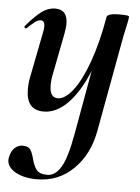

<svg xmlns="http://www.w3.org/2000/svg" viewBox="-50 -435 551 756"><g transform="rotate(5 225.0 -57.0)"><path d="M6 215Q6 208 7 205Q12 179 26 166.5Q40 154 58 154Q79 154 87.5 166Q96 178 102 202Q109 230 121 245Q133 260 164 260Q194 260 216.5 224Q239 188 256 94L326 -297L342 -380Q343 -386 355 -390Q367 -394 388 -394Q415 -394 422.5 -392.5Q430 -391 430 -388Q430 -378 415 -312L345 70Q328 164 268.5 222.5Q209 281 124 281Q72 281 39 262Q6 243 6 215ZM58 -69Q58 -95 63 -119L98 -297Q101 -312 101 -321Q101 -344 85 -344Q75 -344 63.5 -335.5Q52 -327 33 -309Q31 -307 29 -307Q26 -307 24 -310.5Q22 -314 25 -317Q59 -357 84.5 -376Q110 -395 138 -395Q187 -395 187 -338Q187 -324 182 -297L151 -138Q146 -116 146 -93Q146 -44 178 -44Q207 -44 238 -84Q269 -124 296.5 -200Q324 -276 342 -380L358 -373Q339 -255 304 -168Q269 -81 223.5 -34Q178 13 127 13Q58 13 58 -69Z"/></g></svg>

Font: Cormorant Infant
Style: Bold Italic
Weight: 700
Italic angle: -10°
Designer: Christian Thalmann (Catharsis Fonts)
Foundry: Catharsis Fonts
Version: Version 4.000